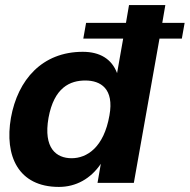

<svg xmlns="http://www.w3.org/2000/svg" viewBox="-20 -720 747 756"><path d="M308 -568H465L441 -432C420 -488 373 -516 306 -516C146 -516 50 -406 23 -256C-3 -106 52 16 212 16C279 16 337 -16 377 -75L364 0H507L608 -568H696L707 -630H619L631 -700H488L476 -630H319ZM171 -256C193 -376 256 -403 316 -403C376 -403 430 -371 411 -266C389 -139 322 -97 262 -97C202 -97 150 -136 171 -256Z"/></svg>

Font: Uncut Sans
Style: Bold Italic
Weight: 700
Italic angle: -10°
Designer: Kasper Nordkvist
Foundry: Uncut Type
Version: Version 1.111;FEAKit 1.0